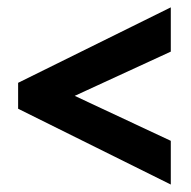

<svg xmlns="http://www.w3.org/2000/svg" viewBox="-20 -617 513 517"><path d="M439.9 -120.1 28.8 -324.2V-394L439.9 -597.2V-478L181.2 -358.9L439.9 -237.8Z"/></svg>

Font: Open Sans Condensed
Style: Bold
Weight: 700
Width: 3
Designer: Monotype Design Team
Foundry: Monotype Imaging Inc.
Version: Version 3.003; ttfautohint (v1.8.4)